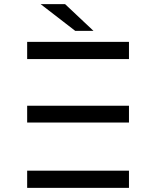

<svg xmlns="http://www.w3.org/2000/svg" viewBox="-20 -906 704 926"><path d="M111 -315H602V-396H111ZM111 -621H602V-704H111ZM111 -83H602V0H111ZM431 -757 294 -886H176L343 -757Z"/></svg>

Font: Montserrat-Alt1 Med
Style: Regular
Weight: 500
Designer: Differentunic
Foundry: Differentunic
Version: Version 7.222